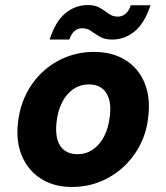

<svg xmlns="http://www.w3.org/2000/svg" viewBox="-20 -730 660 762"><path d="M265 12Q194 12 143 -20.5Q92 -53 67.5 -110Q43 -167 51 -240Q57 -301 82 -353Q107 -405 148 -443.5Q189 -482 241.5 -503Q294 -524 353 -524Q425 -524 476.5 -492.5Q528 -461 552.5 -404Q577 -347 569 -273Q564 -212 538.5 -160Q513 -108 472 -69.5Q431 -31 378.5 -9.5Q326 12 265 12ZM287 -118Q321 -118 348.5 -136.5Q376 -155 393.5 -189Q411 -223 416 -270Q421 -311 412 -339Q403 -367 383 -381Q363 -395 333 -395Q299 -395 271.5 -376.5Q244 -358 226.5 -324Q209 -290 204 -242Q200 -202 208.5 -174Q217 -146 237.5 -132Q258 -118 287 -118ZM177 -573Q200 -645 239.5 -677.5Q279 -710 329 -710Q358 -710 377 -698.5Q396 -687 411.5 -675.5Q427 -664 448 -664Q465 -664 478.5 -675.5Q492 -687 499 -709H577Q554 -638 514.5 -605.5Q475 -573 425 -573Q396 -573 377 -584Q358 -595 342 -606.5Q326 -618 306 -618Q289 -618 276 -607Q263 -596 255 -573Z"/></svg>

Font: DM Sans 12pt Black
Style: Italic
Weight: 900
Italic angle: -10°
Version: Version 4.004;gftools[0.9.30]